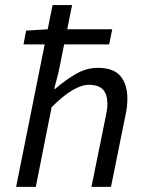

<svg xmlns="http://www.w3.org/2000/svg" viewBox="-20 -732 576 752"><path d="M43.1 0 185.9 -712.2H262.4L208.5 -445.5L192.2 -384.1H196.2Q237.5 -419.6 278.4 -443Q319.4 -466.3 363 -466.3Q425 -466.3 451.9 -433.8Q478.9 -401.3 478.9 -345.4Q478.9 -328 477 -313.1Q475.2 -298.1 470.9 -278.3L414.7 0H338.2L392.6 -268.2Q396.9 -287.5 398.8 -299.9Q400.6 -312.3 400.6 -324.9Q400.6 -362.7 383.2 -381.2Q365.9 -399.8 328.3 -399.8Q299.6 -399.8 263.8 -378.8Q228 -357.8 182.1 -312.2L120.2 0ZM72.1 -558.2 82.2 -612.1 167.6 -617.4H419.6L407.5 -558.2Z"/></svg>

Font: Source Sans 3
Style: Italic
Weight: 200
Italic angle: -11°
Designer: Paul D. Hunt
Foundry: Adobe
Version: Version 3.046;hotconv 1.0.118;makeotfexe 2.5.65603